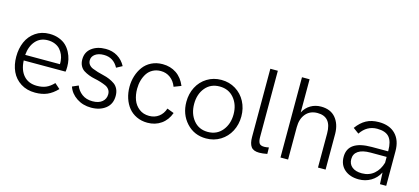

<svg xmlns="http://www.w3.org/2000/svg" viewBox="-57 -1138 3482 1594"><g transform="rotate(15 1683.5 -341.5)"><path d="M275.4 7.3Q204.1 7.3 151.9 -25.9Q99.6 -59.1 73.7 -115Q47.9 -170.9 47.9 -241.7Q47.9 -311.5 72.5 -368.4Q97.2 -425.3 147.9 -460.4Q198.7 -495.6 267.6 -495.6Q313.5 -495.6 350.6 -481.2Q387.7 -466.8 411.1 -444.1Q434.6 -421.4 450.2 -391.1Q465.8 -360.8 472.4 -330.8Q479 -300.8 479 -270Q479 -239.3 475.6 -226.6H116.2Q120.1 -144 161.6 -97.7Q203.1 -51.3 275.9 -51.3Q320.3 -51.3 353.3 -65.2Q386.2 -79.1 418.9 -113.3L463.9 -73.7Q422.9 -30.8 378.7 -11.7Q334.5 7.3 275.4 7.3ZM116.2 -274.4H414.6Q415.5 -293 413.6 -305.2Q411.1 -331.1 401.4 -354.2Q391.6 -377.4 374.5 -397.2Q357.4 -417 329.6 -428.7Q301.8 -440.4 267.1 -440.4Q202.1 -440.4 162.4 -395Q122.6 -349.6 116.2 -274.4Z M756.8 7.3Q686 7.3 632.1 -28.6Q578.1 -64.5 559.1 -121.1L611.3 -144Q626.5 -102.1 663.3 -74.5Q700.2 -46.9 753.9 -46.9Q807.6 -46.9 837.2 -71.8Q866.7 -96.7 866.7 -136.7Q866.7 -160.2 854.5 -177Q842.3 -193.8 822.5 -202.6Q802.7 -211.4 777.1 -219.5Q751.5 -227.5 725.1 -232.7Q698.7 -237.8 673.1 -247.8Q647.5 -257.8 627.7 -270.5Q607.9 -283.2 595.7 -306.4Q583.5 -329.6 583.5 -361.3Q583.5 -424.3 630.6 -460Q677.7 -495.6 750.5 -495.6Q807.6 -495.6 851.8 -469Q896 -442.4 921.9 -393.6L872.1 -366.7Q831.1 -443.4 748.5 -443.4Q701.7 -443.4 673.6 -422.9Q645.5 -402.3 645.5 -369.6Q645.5 -348.1 657.7 -332.8Q669.9 -317.4 689.9 -309.1Q710 -300.8 735.6 -293Q761.2 -285.2 787.8 -279.3Q814.5 -273.4 840.1 -262.5Q865.7 -251.5 885.7 -237.3Q905.8 -223.1 918 -198.2Q930.2 -173.3 930.2 -139.6Q930.2 -69.3 881.1 -31Q832 7.3 756.8 7.3Z M1240.7 7.3Q1189.5 7.3 1147.5 -12.5Q1105.5 -32.2 1078.1 -66.2Q1050.8 -100.1 1035.9 -145.5Q1021 -190.9 1021 -243.2Q1021 -292 1034.9 -336.7Q1048.8 -381.3 1075.2 -417.2Q1101.6 -453.1 1144 -474.4Q1186.5 -495.6 1239.7 -495.6Q1307.1 -495.6 1358.2 -461.2Q1409.2 -426.8 1436 -361.3L1374.5 -337.4Q1356.9 -383.8 1321.5 -410.2Q1286.1 -436.5 1239.7 -436.5Q1201.7 -436.5 1171.6 -420.4Q1141.6 -404.3 1123.5 -377Q1105.5 -349.6 1095.9 -315.4Q1086.4 -281.2 1086.4 -243.2Q1086.4 -190.9 1102.3 -148.7Q1118.2 -106.4 1153.8 -78.9Q1189.5 -51.3 1240.2 -51.3Q1287.6 -51.3 1322.5 -77.4Q1357.4 -103.5 1372.1 -149.4L1431.2 -127Q1408.7 -63.5 1358.4 -28.1Q1308.1 7.3 1240.7 7.3Z M1744.6 7.3Q1642.1 7.3 1575.7 -65.4Q1509.3 -138.2 1509.3 -245.1Q1509.3 -314.5 1538.8 -371.6Q1568.4 -428.7 1622.6 -462.2Q1676.8 -495.6 1744.6 -495.6Q1813 -495.6 1867.4 -462.2Q1921.9 -428.7 1951.9 -371.6Q1981.9 -314.5 1981.9 -245.1Q1981.9 -175.3 1951.9 -117.7Q1921.9 -60.1 1867.4 -26.4Q1813 7.3 1744.6 7.3ZM1744.6 -48.8Q1822.3 -48.8 1868.7 -105.2Q1915 -161.6 1915 -245.1Q1915 -328.1 1868.7 -383.5Q1822.3 -439 1744.6 -439Q1667.5 -439 1621.8 -383.8Q1576.2 -328.6 1576.2 -245.1Q1576.2 -161.1 1621.8 -105Q1667.5 -48.8 1744.6 -48.8Z M2201.7 7.3Q2151.9 7.3 2131.8 -20.3Q2111.8 -47.9 2111.8 -103V-689.9H2176.3V-119.6Q2176.3 -85.9 2186.5 -68.4Q2196.8 -50.8 2230 -50.8Q2245.1 -50.8 2269.5 -55.7L2270.5 -0.5Q2232.4 7.3 2201.7 7.3Z M2383.8 0V-689.9H2449.2V-404.8Q2472.2 -448.7 2512 -472.2Q2551.8 -495.6 2601.1 -495.6Q2683.1 -495.6 2726.6 -443.8Q2770 -392.1 2771.5 -309.1V0H2706.1V-293.9Q2706.1 -436.5 2586.4 -436.5Q2522.5 -436.5 2485.8 -393.1Q2449.2 -349.6 2449.2 -278.3V0Z M3098.1 -495.6Q3190.9 -495.6 3241.7 -443.1Q3292.5 -390.6 3292.5 -297.9V0H3238.8L3234.4 -99.1Q3207.5 -47.4 3160.4 -20Q3113.3 7.3 3057.1 7.3Q2981.4 7.3 2935.1 -32.5Q2888.7 -72.3 2888.7 -141.6Q2888.7 -280.8 3093.3 -280.8H3233.9V-286.6Q3233.9 -365.2 3202.4 -401.9Q3170.9 -438.5 3098.6 -438.5Q3010.3 -438.5 2957 -358.9L2907.7 -395Q2944.3 -445.8 2989.7 -470.7Q3035.2 -495.6 3098.1 -495.6ZM3069.3 -47.9Q3131.3 -47.9 3173.8 -84.5Q3216.3 -121.1 3233.9 -183.1V-232.9H3096.7Q3025.9 -232.9 2990.2 -208.7Q2954.6 -184.6 2954.6 -139.6Q2954.6 -97.2 2984.9 -72.5Q3015.1 -47.9 3069.3 -47.9Z"/></g></svg>

Font: HK Grotesk Legacy
Style: Regular
Weight: 400
Designer: Alfredo Marco Pradil
Foundry: Hanken Design Co.
Version: Version 2.022;PS 002.022;hotconv 1.0.88;makeotf.lib2.5.64775